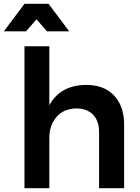

<svg xmlns="http://www.w3.org/2000/svg" viewBox="-42 -984 734 1004"><path d="M554 -485C519 -522 470 -540 409 -540C317 -539 253 -503 216 -433V-742H86V0H216V-263C216 -308 229 -344 254 -373C279 -402 314 -416 357 -417C394 -417 423 -406 444 -385C465 -363 476 -333 476 -296V0H607V-334C607 -397 589 -448 554 -485ZM320 -820 212 -964H86L-22 -820H94L149 -883L204 -820Z"/></svg>

Font: Argentum Sans Medium
Style: Regular
Weight: 500
Designer: Julieta Ulanovsky
Foundry: Julieta Ulanovsky
Version: Version 5.001;January 29, 2019;FontCreator 11.5.0.2425 64-bi